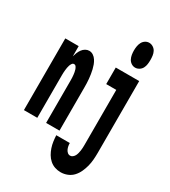

<svg xmlns="http://www.w3.org/2000/svg" viewBox="-233 -871 1066 1206"><g transform="rotate(30 300.0 -268.5)"><path d="M484 -580Q469 -580 456 -588.5Q443 -597 436 -610.5Q429 -624 426.5 -639.5Q424 -655 424 -670Q424 -685 426.5 -700.5Q429 -716 436 -729.5Q443 -743 456 -751.5Q469 -760 484 -760Q499 -760 512.5 -751.5Q526 -743 533 -729.5Q540 -716 542 -700.5Q544 -685 544 -670Q544 -655 542 -639.5Q540 -624 533 -610.5Q526 -597 512.5 -588.5Q499 -580 484 -580ZM13 0V-520H110V-446Q114 -460 119.5 -474Q125 -488 134 -500.5Q143 -513 156 -520.5Q169 -528 183 -528Q199 -528 212.5 -519Q226 -510 235 -496Q244 -482 249.5 -467Q255 -452 258.5 -437Q262 -422 264.5 -406Q267 -390 268.5 -374Q270 -358 270.5 -342Q271 -326 271 -310V0H174V-310Q174 -319 173.5 -328.5Q173 -338 172 -347Q171 -356 169.5 -365Q168 -374 165 -383Q162 -392 156.5 -400Q151 -408 142 -408Q133 -408 127.5 -400Q122 -392 119 -383Q116 -374 114.5 -365Q113 -356 112 -347Q111 -338 110.5 -328.5Q110 -319 110 -310V0ZM407 223Q385 223 364.5 216Q344 209 327.5 194.5Q311 180 300 161Q289 142 282 121Q275 100 272 78.5Q269 57 268 35H366Q366 46 368 57Q370 68 374.5 78Q379 88 387.5 95.5Q396 103 407 103Q417 103 425.5 96Q434 89 438.5 80Q443 71 445.5 61Q448 51 449.5 41Q451 31 451.5 20.5Q452 10 452 0V-400H379V-520H549V0Q549 25 547 50Q545 75 539 98.5Q533 122 522.5 145Q512 168 495.5 186Q479 204 455.5 213.5Q432 223 407 223Z"/></g></svg>

Font: Iosevka Custom Heavy Extended
Style: Regular
Weight: 900
Width: 7
Monospace: yes
Designer: Belleve Invis
Foundry: Belleve Invis
Version: Version 11.2.4; ttfautohint (v1.8.4)